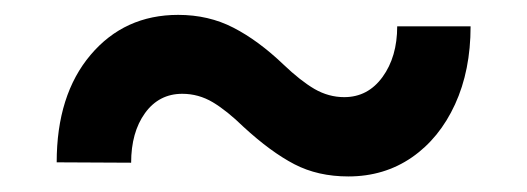

<svg xmlns="http://www.w3.org/2000/svg" viewBox="-20 -420 695 253"><path d="M503.4 -385.3H600.1Q600.1 -327.1 579.6 -282.5Q559.1 -237.8 522.7 -212.6Q486.3 -187.5 439 -187.5Q398.9 -187.5 367.9 -203.6Q336.9 -219.7 300.8 -252.9Q279.3 -273.9 260.5 -285.2Q241.7 -296.4 220.2 -296.4Q189.5 -296.4 171.1 -271Q152.8 -245.6 152.8 -205.6L54.7 -206.1Q54.7 -294.9 99.4 -347.7Q144 -400.4 214.8 -400.4Q254.9 -400.4 287.6 -383.5Q320.3 -366.7 353.5 -335Q376 -313.5 394.5 -302.7Q413.1 -292 433.6 -292Q464.8 -292 484.1 -318.6Q503.4 -345.2 503.4 -385.3Z"/></svg>

Font: Vazirmatn FD SemiBold
Style: Regular
Weight: 600
Designer: Saber Rastikerdar
Foundry: Saber Rastikerdar
Version: Version 33.001